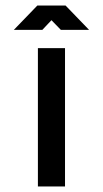

<svg xmlns="http://www.w3.org/2000/svg" viewBox="-20 -674 372 694"><path d="M30 -566 115 -654H217L302 -566H200L166 -601L133 -566ZM117 0V-500H215V0Z"/></svg>

Font: Odibee Sans
Style: Regular
Weight: 400
Designer: James Barnard - Barnard Co. Limited
Version: Version 2.001; ttfautohint (v1.8.3)